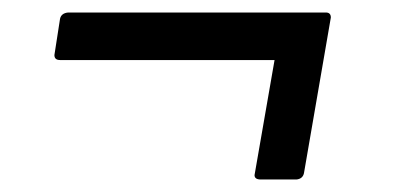

<svg xmlns="http://www.w3.org/2000/svg" viewBox="-20 -424 640 307"><path d="M454 -137H397Q387 -137 387 -144L419 -328H76Q67 -328 67 -336L76 -394Q78 -403 89 -404H501Q509 -404 509 -396L466 -147Q464 -138 454 -137Z"/></svg>

Font: YamahaIndonesia935. App
Style: Italic
Weight: 400
Italic angle: -10°
Designer: Dalton Maag Ltd
Foundry: Dalton Maag Ltd
Version: Version 1.002; January 01, 2024; Regular/Italic